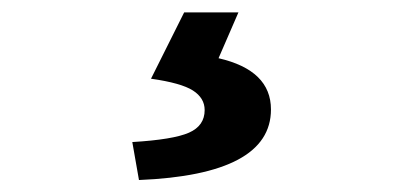

<svg xmlns="http://www.w3.org/2000/svg" viewBox="-20 -24 666 311"><path d="M205.1 267.6 194.3 206.1Q260.7 202.1 286.1 190.9Q311.5 179.7 311.5 154.3Q311.5 134.8 292.5 122.6Q273.4 110.4 224.6 103.5L278.3 -3.9H366.2L334 70.3Q418.9 89.8 418.9 153.3Q418.9 258.8 205.1 267.6Z"/></svg>

Font: Nasu
Style: Bold
Weight: 700
Designer: Ryoko NISHIZUKA (kana &amp; ideographs); Paul D. Hunt (Latin, Greek &amp; Cyrillic); Wenlong ZHANG (bopomofo); Sandoll C
Version: Version 2014.1215